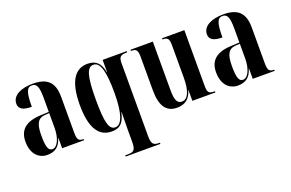

<svg xmlns="http://www.w3.org/2000/svg" viewBox="-96 -903 2257 1488"><g transform="rotate(-20 1032.5 -159.5)"><path d="M163 10C222 10 265 -17 284 -85H286V0H467V-10H464C426 -10 415 -24 415 -83V-377C415 -502 356 -548 241 -548C146 -548 70 -513 70 -445C70 -401 105 -382 175 -382C175 -500 190 -538 231 -538C271 -538 285 -508 285 -414V-300L218 -297C96 -292 36 -243 36 -144C36 -42 92 10 163 10ZM214 -19C182 -19 168 -48 168 -149C168 -243 190 -284 251 -288L285 -290V-168C285 -87 256 -19 214 -19Z M727 229H1013V219H1005C960 219 944 204 944 140V-461C944 -513 958 -526 1011 -526H1014V-536H815V-435H813C799 -512 763 -548 693 -548C592 -548 529 -465 529 -267C529 -74 589 10 694 10C766 10 795 -28 813 -106H815C814 -55 813 -8 813 39V140C813 204 798 219 752 219H727ZM730 -11C679 -11 660 -73 660 -264C660 -463 682 -525 735 -525C793 -525 814 -430 814 -265C814 -93 782 -11 730 -11Z M1233 10C1303 10 1342 -28 1358 -89H1360V0H1550V-10H1546C1500 -10 1489 -22 1489 -78V-536H1305V-526H1307C1349 -526 1359 -512 1359 -455V-192C1359 -84 1333 -22 1284 -22C1244 -22 1229 -53 1229 -138V-536H1045V-526H1048C1089 -526 1100 -512 1100 -455V-183C1100 -47 1146 10 1233 10Z M1735 10C1794 10 1837 -17 1856 -85H1858V0H2039V-10H2036C1998 -10 1987 -24 1987 -83V-377C1987 -502 1928 -548 1813 -548C1718 -548 1642 -513 1642 -445C1642 -401 1677 -382 1747 -382C1747 -500 1762 -538 1803 -538C1843 -538 1857 -508 1857 -414V-300L1790 -297C1668 -292 1608 -243 1608 -144C1608 -42 1664 10 1735 10ZM1786 -19C1754 -19 1740 -48 1740 -149C1740 -243 1762 -284 1823 -288L1857 -290V-168C1857 -87 1828 -19 1786 -19Z"/></g></svg>

Font: Noto Serif Display ExtraCondensed
Style: Bold
Weight: 700
Width: 2
Designer: Monotype Design Team
Foundry: Monotype Imaging Inc.
Version: Version 2.009